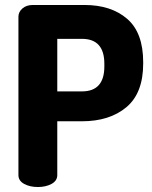

<svg xmlns="http://www.w3.org/2000/svg" viewBox="-20 -751 609 771"><path d="M54 -48V-684Q54 -703 70 -717Q86 -731 112 -731H319Q426 -731 490.5 -675.5Q555 -620 555 -501V-496Q555 -377 487.5 -320.5Q420 -264 309 -264H210V-48Q210 -25 187 -12.5Q164 0 132 0Q100 0 77 -12.5Q54 -25 54 -48ZM309 -595H210V-384H309Q399 -384 399 -484V-495Q399 -595 309 -595Z"/></svg>

Font: Dosis
Style: ExtraBold
Weight: 800
Designer: EdgarTolentino, PabloImpallari, IginoMarini
Foundry: EdgarTolentino, PabloImpallari, IginoMarini
Version: Version 1.007